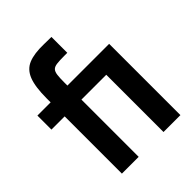

<svg xmlns="http://www.w3.org/2000/svg" viewBox="-246 -1041 1181 1181"><g transform="rotate(-45 344.0 -451.0)"><path d="M119 -634H265V0H119ZM407 -901V-763H380Q339 -763 315.5 -760Q292 -757 281.5 -745.5Q271 -734 268 -710.5Q265 -687 265 -646V-494H119V-654Q119 -755 140.5 -809.5Q162 -864 211 -884Q260 -904 342 -902ZM628 -620V-498H4V-620ZM481 0V-598H628V0Z"/></g></svg>

Font: Matangi Black
Style: Regular
Weight: 900
Designer: Prashant Pant
Foundry: The Graphic Ant
Version: Version 3.002